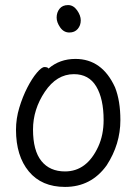

<svg xmlns="http://www.w3.org/2000/svg" viewBox="-20 -718 540 756"><path d="M236 18Q144 18 93.5 -43Q43 -104 43 -207Q43 -251 56 -294Q69 -337 87.5 -373Q106 -409 125 -431.5Q144 -454 155 -454Q168 -454 171 -448Q215 -486 277 -486Q382 -486 433 -374Q454 -321 454 -245Q454 -150 400 -67Q339 18 236 18ZM236 -43Q322 -43 367 -141Q388 -187 388 -245Q388 -329 359 -377.5Q330 -426 271 -426Q203 -426 156.5 -356.5Q110 -287 110 -208Q110 -125 143 -84Q176 -43 236 -43ZM253 -590Q231 -590 217 -610Q203 -630 203 -649Q203 -669 214.5 -683.5Q226 -698 248 -698Q269 -698 283.5 -677.5Q298 -657 298 -638Q298 -618 286 -604Q274 -590 253 -590Z"/></svg>

Font: LXGW WenKai Mono TC
Style: Regular
Weight: 400
Designer: LXGW / Fontworks Inc.
Foundry: LXGW / Fontworks Inc.
Version: Version 1.330